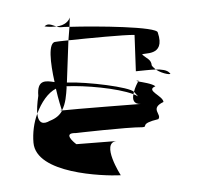

<svg xmlns="http://www.w3.org/2000/svg" viewBox="-40 -535 538 518"><g transform="rotate(-5 229.0 -276.0)"><path d="M40 -166C40 -82 217 -60 267 -58C267 -58 219 -150 264 -151C249 -151 179 -152 155 -152C148 -158 120 -186 156 -182C156 -182 294 -186 337 -182C353 -182 328 -192 381 -200C393 -212 359 -230 399 -245C399 -262 352 -280 381 -289C373 -297 347 -303 336 -306C333 -302 326 -291 322 -279L323 -278L332 -266C329 -268 324 -271 320 -273C316 -259 318 -246 337 -245C337 -245 155 -247 124 -246V-245V-246C118 -246 118 -245 124 -245C117 -234 106 -226 89 -221C72 -213 58 -215 57 -243C46 -220 40 -192 40 -166ZM57 -243C57 -254 59 -270 64 -291C64 -335 87 -330 111 -324C104 -376 102 -434 124 -432C124 -432 138 -433 158 -433L144 -320C200 -317 312 -293 322 -279C321 -277 321 -275 320 -273C278 -293 192 -308 142 -310V-306C139 -287 136 -264 124 -246C123 -251 117 -276 113 -306C91 -297 71 -273 57 -243ZM97 -476C110 -473 120 -473 129 -473C117 -478 107 -485 97 -476ZM129 -473C153 -474 163 -485 167 -494L164 -469C154 -470 146 -470 142 -470C137 -470 133 -471 129 -473ZM158 -433C213 -434 309 -435 337 -432L332 -334C350 -334 369 -335 386 -334C382 -338 378 -342 376 -346C376 -362 365 -365 353 -377C353 -384 417 -364 400 -433C400 -449 237 -465 164 -469ZM267 -151C267 -151 264 -151 264 -151C264 -151 267 -151 267 -151ZM336 -306C330 -308 329 -309 337 -308C337 -308 337 -307 336 -306ZM386 -334C402 -333 416 -330 422 -322C432 -314 403 -320 386 -334Z"/></g></svg>

Font: bitstorm
Style: exext
Weight: 400
Version: Version 0.2